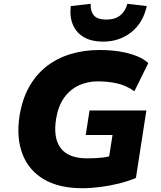

<svg xmlns="http://www.w3.org/2000/svg" viewBox="-20 -979 847 1010"><path d="M412 11Q290 11 210.5 -36Q131 -83 98 -169Q65 -255 83 -371Q97 -457 133 -521.5Q169 -586 224.5 -629.5Q280 -673 351 -694.5Q422 -716 505 -716Q558 -716 606.5 -708.5Q655 -701 695.5 -685.5Q736 -670 760 -647L687 -499Q643 -530 595 -540.5Q547 -551 494 -551Q440 -551 394 -529.5Q348 -508 317 -464.5Q286 -421 275 -353Q259 -252 300 -199Q341 -146 438 -146Q488 -146 523 -150.5Q558 -155 589 -167L545 -98L572 -269H431L451 -398H750L695 -43Q655 -26 607 -14Q559 -2 509 4.5Q459 11 412 11ZM522 -760Q463 -760 423 -782.5Q383 -805 364.5 -846.5Q346 -888 352 -947L457 -959Q455 -921 473.5 -898.5Q492 -876 539 -876Q586 -876 613 -898.5Q640 -921 650 -959L752 -947Q733 -859 670.5 -809.5Q608 -760 522 -760Z"/></svg>

Font: Nunito Sans 6pt Black
Style: Italic
Weight: 900
Italic angle: -9°
Version: Version 3.101;gftools[0.9.27]